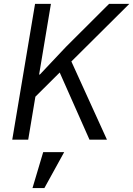

<svg xmlns="http://www.w3.org/2000/svg" viewBox="-20 -718 685 987"><path d="M440 0H529.8L346.9 -402L644.9 -698.2H540.8L318.9 -476.9L185 -334.9H181.1L241.8 -698.2H160.2L43 0H125L161.9 -220.9L286.9 -345.2ZM147 248.9H208.1L310 63.9H202.1Z"/></svg>

Font: Margiela Mono Italic Italic
Style: Regular
Weight: 400
Designer: Mike Abbink, Paul van der Laan, Pieter van Rosmalen
Foundry: Bold Monday
Version: Version 2.003 2021